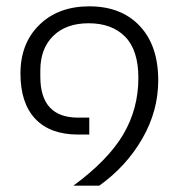

<svg xmlns="http://www.w3.org/2000/svg" viewBox="-20 -545 572 609"><path d="M212.9 43.9Q322.8 -37.1 370.8 -118.4Q418.9 -199.7 418.9 -297.9Q418.9 -385.7 377 -428.5Q335 -471.2 261.2 -471.2Q189.5 -471.2 148.7 -430.9Q107.9 -390.6 107.9 -321.8V-301.8Q107.9 -171.9 228 -171.9H263.2V-118.2H228Q139.2 -118.2 92 -168Q44.9 -217.8 44.9 -312Q44.9 -407.7 105 -466.3Q165 -524.9 263.2 -524.9Q364.7 -524.9 423.3 -462.6Q481.9 -400.4 481.9 -290Q481.9 -192.9 431.2 -105Q380.4 -17.1 294.9 43.9Z"/></svg>

Font: Anuphan Light
Style: Regular
Weight: 300
Designer: Mike Abbink, Paul van der Laan, Pieter van Rosmalen, Mint Tantisuwanna
Foundry: Bold Monday; Cadson Demak
Version: Version 3.002;hotconv 1.0.109;makeotfexe 2.5.65596